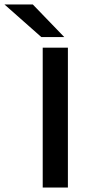

<svg xmlns="http://www.w3.org/2000/svg" viewBox="-87 -834 422 854"><path d="M103 -622H215V0H103ZM59 -814 199 -669H97L-67 -814Z"/></svg>

Font: Sarpanch Medium
Style: Regular
Weight: 500
Designer: Manushi Parikh (Devanagari and Latin), Jyotish Sonowal (Devanagari)
Foundry: Indian Type Foundry
Version: Version 2.004;PS 1.0;hotconv 1.0.78;makeotf.lib2.5.61930; tt